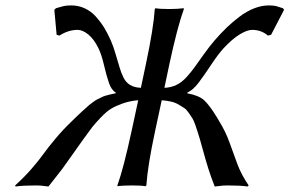

<svg xmlns="http://www.w3.org/2000/svg" viewBox="-20 -678 1059 702"><path d="M284.7 -168.9Q274.4 -155.3 251.5 -122.1L207 -59.6L157.2 3.9Q149.4 3.4 142.1 2.2Q134.8 1 128.4 0.5Q122.1 0 110.8 0Q63.5 0 37.1 3.9L35.2 0Q68.4 -29.8 95.5 -61Q122.6 -92.3 138.9 -115.2Q155.3 -138.2 183.1 -171.4Q210.9 -204.6 244.6 -236.8L262.2 -253.9L278.8 -269.5L293 -282.2Q303.2 -292 307.1 -294.9L320.3 -304.7Q329.1 -311.5 334.5 -314Q339.8 -316.4 348.6 -321Q357.4 -325.7 365 -327.9Q372.6 -330.1 382.3 -332.5Q392.1 -335 402.8 -336.9L403.3 -339.8Q387.2 -348.6 378.2 -375.2Q369.1 -401.9 360.1 -440.4Q351.1 -479 339.8 -502Q323.2 -535.6 302.5 -552.2Q281.7 -568.8 263.7 -568.8Q230 -568.8 197.3 -547.9L187 -550.8L178.7 -642.1L184.6 -647.9Q190.9 -649.4 200.2 -652.3L213.4 -655.8Q216.8 -656.7 224.1 -657.5Q231.4 -658.2 240.7 -658.2Q267.1 -658.2 290 -647.5Q313 -636.7 330.6 -617.2Q348.1 -597.7 360.6 -577.4Q373 -557.1 384.8 -530.8Q394.5 -508.8 402.8 -480L417 -432.1Q422.4 -413.1 431.2 -395Q439.9 -377 455.6 -367.4Q471.2 -357.9 495.1 -356.9L513.7 -444.8Q541.5 -575.7 545.9 -645L548.8 -647.9Q564.9 -645 599.1 -645Q614.7 -645 627.9 -645.8Q641.1 -646.5 646.5 -647.5L651.9 -647.9L652.3 -645Q628.9 -580.6 599.6 -444.8L581.1 -356.9Q605.5 -357.9 625 -367.4Q644.5 -377 661.1 -395Q677.7 -413.1 691.4 -432.1L725.6 -480Q746.1 -508.8 765.1 -530.8Q788.1 -557.1 809.1 -577.4Q830.1 -597.7 856 -617.2Q881.8 -636.7 909.2 -647.5Q936.5 -658.2 962.9 -658.2Q972.2 -658.2 979 -657.5Q985.8 -656.7 989.3 -655.8Q992.7 -654.8 1001 -652.1Q1009.3 -649.4 1014.6 -647.9L1018.6 -642.1L971.2 -550.8L959.5 -547.9Q935.5 -568.8 901.9 -568.8Q883.8 -568.8 856.4 -552.2Q829.1 -535.6 797.9 -502Q776.9 -479 751.5 -440.4Q726.1 -401.9 705.8 -375.2Q685.5 -348.6 665.5 -339.8L664.6 -336.9Q707 -329.1 726.3 -311.5Q745.6 -293.9 772.5 -250Q777.3 -241.2 780.3 -236.8Q805.2 -196.8 819.8 -155.3L848.6 -76.2Q863.3 -37.6 889.2 0L885.3 3.9Q859.9 0 813 0Q801.8 0 795.4 0.5Q789.1 1 781 2.2Q772.9 3.4 765.1 3.9Q751.5 -30.8 742.7 -58.3Q733.9 -85.9 723.6 -123.5Q713.4 -161.1 710.9 -168.9L702.1 -197.3Q699.7 -206.1 693.8 -222.2Q688 -238.3 683.1 -246.1L669.9 -265.6Q662.1 -277.3 653.3 -283.2Q644.5 -289.1 632.3 -296.1Q620.1 -303.2 605 -306.6Q589.8 -310.1 571.3 -311.5L547.4 -200.2Q520 -72.8 515.1 0L512.2 2.9Q496.1 0 461.9 0Q446.3 0 433.1 0.7Q419.9 1.5 414.6 2L409.2 2.9V0Q432.1 -64 461.4 -200.2L485.4 -311.5Q455.1 -309.1 429.4 -300Q403.8 -291 386.7 -280.8Q369.6 -270.5 349.1 -249Q328.6 -227.5 317.4 -213.4Z"/></svg>

Font: Linux Biolinum G
Style: Italic
Weight: 400
Italic angle: -12°
Designer: Philipp H. Poll
Foundry: Philipp H. Poll
Version: Version 0.5.1